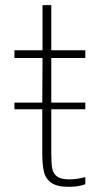

<svg xmlns="http://www.w3.org/2000/svg" viewBox="-20 -720 405 745"><path d="M179 -495V-322H311V-296H179V-127Q179 -87 182.5 -67Q186 -47 201 -35.5Q216 -24 249 -24Q280 -24 311 -33V-5Q283 5 247 5Q202 5 179.5 -10.5Q157 -26 150.5 -53.5Q144 -81 144 -127V-296H36V-322H144L145 -495H36V-525H145V-700H179V-525H311V-495Z"/></svg>

Font: Be Vietnam Thin
Style: Regular
Weight: 100
Designer: Gabriel Lam
Foundry: TypeRant
Version: Version 4.000